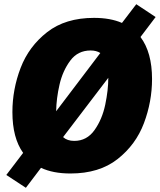

<svg xmlns="http://www.w3.org/2000/svg" viewBox="-20 -810 760 913"><path d="M720 -729 648 -634Q703 -561 703 -434Q703 -327 664.5 -224.5Q626 -122 539 -53.5Q452 15 315 15Q232 15 175 -12L103 83L10 22L90 -83Q39 -154 39 -277Q39 -385 78 -487Q117 -589 204 -657Q291 -725 427 -725Q505 -725 560 -701L628 -790ZM247 -281 457 -558Q438 -570 411 -570Q350 -570 314 -521.5Q278 -473 263 -407.5Q248 -342 247 -281ZM495 -440 280 -158Q300 -140 333 -140Q393 -140 429.5 -191.5Q466 -243 480.5 -312.5Q495 -382 495 -440Z"/></svg>

Font: Bitter Pro Black
Style: Italic
Weight: 900
Italic angle: -9°
Designer: Sol Matas, and Bitter project Authors
Foundry: Sol Matas
Version: Version 1.010